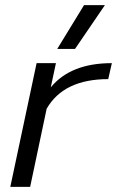

<svg xmlns="http://www.w3.org/2000/svg" viewBox="-20 -725 454 745"><path d="M306 -705H387L271 -535H202ZM122 -480H197L177 -386Q254 -480 414 -480L400 -418Q227 -418 161 -303L97 0H20Z"/></svg>

Font: Prompt Light
Style: Italic
Weight: 300
Italic angle: -12°
Designer: Katatrad Team
Foundry: CadsonDemak
Version: Version 1.000